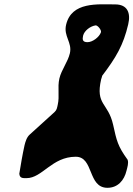

<svg xmlns="http://www.w3.org/2000/svg" viewBox="-20 -881 635 915"><path d="M376 -711C382 -735 410 -756 435 -760C445 -762 465 -737 461 -727C453 -704 421 -680 397 -680C373 -680 372 -693 376 -711ZM341 -134C428 -134 397 14 492 14C541 14 572 -21 583 -68C587 -84 594 -105 588 -120C541 -185 536 -210 519 -287C495 -393 434 -380 462 -503C463 -506 467 -518 467 -520C533 -607 568 -666 591 -765C604 -820 587 -860 529 -860C447 -860 321 -874 295 -763C282 -708 325 -679 313 -627C303 -585 273 -549 263 -507C253 -463 265 -424 255 -381C252 -368 251 -357 240 -347L122 -240C107 -227 101 -205 97 -189C87 -144 79 -96 72 -53C74 -31 89 -32 106 -32C182 -32 227 -134 341 -134Z"/></svg>

Font: Charger
Style: OversprayIt
Weight: 400
Designer: Jasper
Foundry: Cannot Into Space Fonts
Version: Version 0.980